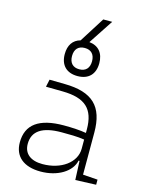

<svg xmlns="http://www.w3.org/2000/svg" viewBox="-138 -1028 862 1122"><g transform="rotate(15 293.0 -467.0)"><path d="M428.7 4.9 553.7 0V-30.8L464.4 -37.1V-291.5C464.4 -449.7 392.6 -518.6 224.6 -521L131.8 -522.5L122.1 -477.5L224.6 -476.1C359.9 -474.1 417.5 -421.9 417.5 -297.9V-276.9C381.3 -283.2 333 -286.1 282.2 -286.1C132.8 -286.1 58.6 -232.4 58.6 -124C58.6 -39.1 116.7 9.8 218.8 9.8C322.8 9.8 403.8 -41 418 -109.4H423.8ZM417.5 -236.8V-181.2C417.5 -98.1 332 -35.2 218.8 -35.2C147 -35.2 105.5 -68.4 105.5 -127.4C105.5 -205.1 163.1 -243.7 279.8 -243.7C324.2 -243.7 376.5 -243.7 417.5 -236.8ZM283.2 -585C349.6 -585 387.7 -623.5 387.7 -690.4C387.7 -751.5 356 -789.1 299.8 -794.9L397.9 -943.8H343.8L247.6 -791.5C203.1 -779.8 178.7 -744.1 178.7 -690.4C178.7 -623.5 216.8 -585 283.2 -585ZM283.2 -626C244.1 -626 222.7 -649.4 222.7 -690.4C222.7 -731.4 244.1 -754.9 283.2 -754.9C322.3 -754.9 343.8 -731.4 343.8 -690.4C343.8 -649.4 322.3 -626 283.2 -626Z"/></g></svg>

Font: Cascadia Mono PL ExtraLight
Style: Regular
Weight: 200
Monospace: yes
Designer: Aaron Bell
Foundry: Saja Typeworks
Version: Version 2404.023